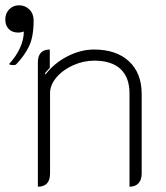

<svg xmlns="http://www.w3.org/2000/svg" viewBox="-30 -696 625 725"><path d="M113 -460Q113 -509 158 -509V-440L140 -420L142 -415Q175 -458 225 -483.5Q275 -509 325 -509Q409 -509 457 -464.5Q505 -420 505 -341V-41Q505 -17 493 -4Q481 9 459 9V-343Q459 -404 425 -435.5Q391 -467 326 -467Q285 -467 246 -449.5Q207 -432 183 -403.5Q159 -375 159 -345V-41Q159 9 113 9ZM60 -577Q57 -576 51 -574.5Q45 -573 39 -573Q16 -573 3 -586.5Q-10 -600 -10 -622Q-10 -646 5 -661Q20 -676 42 -676Q65 -676 81 -660Q97 -644 97 -619Q97 -557 79.5 -521Q62 -485 31 -453Q28 -450 20 -450Q10 -450 4 -454Q31 -483 45.5 -515Q60 -547 60 -577Z"/></svg>

Font: K2D Thin
Style: Regular
Weight: 100
Designer: Katatrad Aksorn Co.,Ltd.
Foundry: Cadson Demak Co.,Ltd.
Version: Version 1.000; ttfautohint (v1.6)